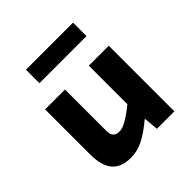

<svg xmlns="http://www.w3.org/2000/svg" viewBox="-187 -834 987 987"><g transform="rotate(-45 307.0 -340.0)"><path d="M147.9 -592.8V-690.9H490.2V-592.8ZM536.1 0H409.2L401.9 -81.1Q342.8 -31.2 298.6 -10Q254.4 11.2 210 11.2Q139.2 11.2 106.2 -28.8Q73.2 -68.8 73.2 -149.9V-477.1H217.8V-176.8Q217.8 -150.9 228.8 -138.4Q239.7 -126 265.1 -126Q304.7 -126 391.1 -196.8V-477.1H536.1Z"/></g></svg>

Font: IntelOne Mono Bold
Style: Regular
Weight: 700
Designer: Fred Shallcrass
Foundry: Frere-Jones Type LLC
Version: Version 1.200;hotconv 1.1.0;makeotfexe 2.6.0;FJTRelease1.2